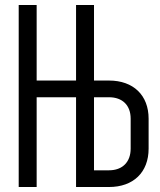

<svg xmlns="http://www.w3.org/2000/svg" viewBox="-20 -750 640 770"><path d="M55 0H127V-360H285V0H417C515 0 576 -59 576 -154V-274C576 -368 515 -427 417 -427H357V-730H285V-427H127V-730H55ZM357 -67V-360H417C471 -360 504 -328 504 -274V-154C504 -100 471 -67 417 -67Z"/></svg>

Font: JetBrains Mono Light
Style: Regular
Weight: 336
Monospace: yes
Designer: Philipp Nurullin, Konstantin Bulenkov
Foundry: JetBrains
Version: Version 2.305